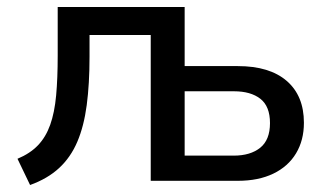

<svg xmlns="http://www.w3.org/2000/svg" viewBox="-20 -517 944 549"><path d="M66 12 30 -63Q66 -78 88.5 -101.5Q111 -125 123.5 -160Q136 -195 140.5 -244Q145 -293 145 -358V-497H508V-328H660Q751 -328 800 -285.5Q849 -243 849 -166Q849 -116 826.5 -78.5Q804 -41 761.5 -20.5Q719 0 660 0H411V-417H236V-355Q236 -277 228 -216.5Q220 -156 201 -111.5Q182 -67 149 -36.5Q116 -6 66 12ZM508 -72H648Q696 -72 724 -94.5Q752 -117 752 -165Q752 -213 724.5 -234.5Q697 -256 649 -256H508Z"/></svg>

Font: Nunito Sans 7pt SemiCondensed Medium
Style: Regular
Weight: 500
Width: 4
Designer: Vernon Adams
Foundry: Vernon Adams
Version: Version 3.101;gftools[0.9.27]